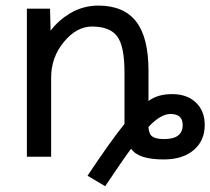

<svg xmlns="http://www.w3.org/2000/svg" viewBox="-20 -554 745 680"><path d="M505.9 -104.5Q506.8 -80.1 519 -70.8Q531.2 -61.5 561.5 -61.5Q627 -61.5 627 -111.3Q627 -130.9 616.2 -140.6Q605.5 -150.4 583 -150.4Q547.9 -149.4 505.9 -104.5ZM161.1 1H75.2V-523.4H157.2L159.2 -445.3Q186.5 -481.4 226.6 -505.9Q273.4 -534.2 328.1 -534.2Q418 -534.2 461.9 -478Q505.9 -421.9 505.9 -303.7V-196.3Q538.1 -220.7 589.8 -220.7Q642.6 -220.7 673.8 -190.9Q705.1 -161.1 705.1 -111.3Q705.1 -55.7 666 -22.5Q627 10.7 559.6 10.7Q469.7 10.7 444.3 -27.3Q419.9 4.9 352.5 105.5L290 68.4Q374 -57.6 420.9 -115.2V-297.9Q420.9 -390.6 395 -425.3Q369.1 -460 305.7 -460Q251 -460 206.1 -405.3Q161.1 -350.6 161.1 -279.3Z"/></svg>

Font: irohakakuC Regular
Style: Regular
Weight: 400
Designer: [Source Han Sans]
Ryoko NISHIZUKA Ë•øÂ°öÊ∂ºÂ≠ê (kana & ideographs); Paul D. Hunt (Latin, Greek & Cyrillic); Wenlong ZHAN
Version: Version 1.001.20160904